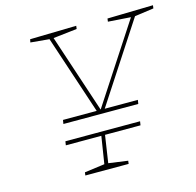

<svg xmlns="http://www.w3.org/2000/svg" viewBox="-102 -798 924 904"><g transform="rotate(-15 360.0 -346.0)"><path d="M168 -261 171 -280H342L339 -269L206 -670L215 -663L117 -672L120 -687L346 -692L344 -677L221 -663L226 -670L357 -275H351L609 -670L612 -664L495 -672L497 -687L720 -692L718 -677L618 -663L629 -670L368 -270L367 -280H536L533 -261ZM205 0 207 -15 311 -29 304 -21 327 -167 329 -161H153L156 -180H520L517 -161H339L345 -167L323 -21L317 -29L418 -15L416 0Z"/></g></svg>

Font: Bitter Thin Thin
Style: Italic
Weight: 250
Italic angle: -9°
Version: Version 2.002